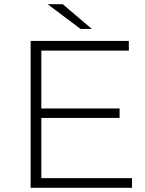

<svg xmlns="http://www.w3.org/2000/svg" viewBox="-20 -895 693 915"><path d="M609 -46V0H126V-700H594V-654H177V-378H550V-333H177V-46ZM207 -875H279L418 -757H364Z"/></svg>

Font: Hilab Light
Style: Regular
Weight: 300
Designer: Cristianderson Lima
Foundry: Cristianderson
Version: Version 1.0